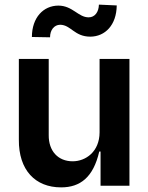

<svg xmlns="http://www.w3.org/2000/svg" viewBox="-20 -799 638 826"><path d="M195.3 -638.5C195.3 -670.1 213.1 -692.1 238.6 -692.5C285.2 -692.1 299.7 -641.3 368.6 -641.3C431.8 -641.7 481.2 -690.7 482.2 -775.6L405.5 -779.1C404.8 -747.2 388.1 -724.4 361.5 -724.4C316.8 -724.1 292.3 -774.9 230.8 -774.9C166.9 -774.5 117.5 -724.1 117.2 -639.9ZM242.9 7.1C324.9 7.1 381.4 -35.9 407 -147H412.6V0H536.9V-545.5H408.4V-229.4C408 -146.3 348.7 -105.1 292.6 -105.1C230.1 -105.1 188.9 -148.8 189.6 -218V-545.5H61.1V-198.2C60 -67.1 131.7 7.1 242.9 7.1Z"/></svg>

Font: Riot Sans 2.0
Style: Bold
Weight: 600
Designer: Rasmus Andersson
Foundry: rsms
Version: Version 3.006;hotconv 1.0.109;makeotfexe 2.5.65596